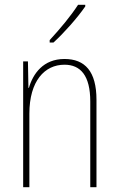

<svg xmlns="http://www.w3.org/2000/svg" viewBox="-20 -784 498 804"><path d="M337 -757V-764H307C275 -715 233 -665 188 -616V-606H204C247 -645 304 -709 337 -757ZM250 -537C161 -537 118 -475 101 -416H99L97 -527H77V0H103V-308C103 -445 167 -513 250 -513C317 -513 358 -468 358 -359V0H384V-366C384 -485 336 -537 250 -537Z"/></svg>

Font: Noto Sans Khmer UI Condensed Thin
Style: Regular
Weight: 100
Width: 3
Designer: Danh Hong and the Monotype Design Team
Foundry: Monotype Imaging Inc.
Version: Version 2.002